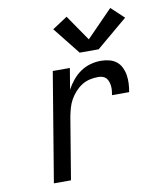

<svg xmlns="http://www.w3.org/2000/svg" viewBox="-86 -848 772 918"><g transform="rotate(-10 300.0 -389.5)"><path d="M101 0 189 -530H272L255 -428Q268 -452 285.5 -473Q303 -494 325 -509Q347 -524 372.5 -531Q398 -538 424 -538Q444 -538 464 -533Q484 -528 499 -516Q514 -504 522.5 -486Q531 -468 534 -448.5Q537 -429 536 -408Q535 -387 531 -367H448Q450 -378 451 -389Q452 -400 451 -410.5Q450 -421 446.5 -431.5Q443 -442 436.5 -449.5Q430 -457 419.5 -460.5Q409 -464 398 -464Q378 -464 357 -459.5Q336 -455 318 -443.5Q300 -432 285 -415.5Q270 -399 259.5 -380Q249 -361 243.5 -341Q238 -321 234 -301L184 0ZM331 -594 226 -726 299 -774 385 -649 512 -779 574 -721 423 -594Z"/></g></svg>

Font: Iosevka Curly Extended Oblique
Style: Regular
Weight: 400
Width: 7
Italic angle: -9°
Monospace: yes
Designer: Belleve Invis
Foundry: Belleve Invis
Version: Version 11.1.0; ttfautohint (v1.8.3)